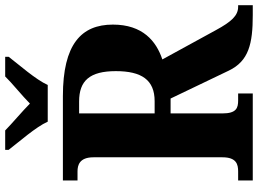

<svg xmlns="http://www.w3.org/2000/svg" viewBox="-144 -826 971 722"><g transform="rotate(-90 341.0 -465.5)"><path d="M244 -771H382C402 -816 459 -880 488 -918V-931H414C391 -907 340 -866 312 -838C284 -866 235 -907 211 -931H138V-918C167 -880 224 -816 244 -771ZM23 0H350V-55H324C296 -55 275 -61 275 -114V-309H331L436 -90C472 -15 537 0 645 0H682V-55H676C643 -55 620 -80 588 -139L478 -340C547 -363 609 -414 609 -526C609 -645 535 -714 340 -714H23V-659H57C80 -659 110 -652 110 -599V-114C110 -61 83 -55 57 -55H23ZM321 -369H275V-653H320C398 -653 434 -613 434 -515C434 -418 401 -369 321 -369Z"/></g></svg>

Font: Noto Serif Armenian SemiCondensed
Style: Bold
Weight: 700
Width: 4
Designer: Monotype Design Team
Foundry: Monotype Imaging Inc.
Version: Version 2.008